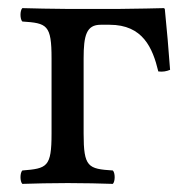

<svg xmlns="http://www.w3.org/2000/svg" viewBox="-20 -451 456 473"><path d="M186 -307C186 -364 193 -390 228 -390H250C332 -390 356 -333 370 -275C381.1 -273.5 390.5 -275.4 399 -279C395 -332 391.5 -375.5 386 -429L384 -431C384 -431 304 -429 272 -429H146C102.7 -429.4 68 -430 35 -431C29 -425 29 -404 35 -398C96 -394 107 -390 107 -307V-122C107 -39 96 -36 35 -31C29 -25 29 -4 35 2C68 1 103.3 0 147 0C190.3 0 226 1 258 2C264 -4 264 -25 258 -31C197 -35 186 -39 186 -122Z"/></svg>

Font: Libertinus Serif
Style: Regular
Weight: 400
Designer: Philipp H. Poll
Foundry: Khaled Hosny
Version: Version 6.2